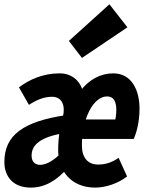

<svg xmlns="http://www.w3.org/2000/svg" viewBox="-39 -842 659 874"><path d="M101 12C165 12 219.5 -19.7 272.6 -81.1L237.8 -145C212.4 -116.4 174.1 -91.6 144.4 -91.6C120.2 -91.6 104.8 -106.1 104.8 -133.6C104.8 -183.6 146 -218.6 254.1 -236.4L263.4 -318.1C67.6 -289.8 -19.1 -226.9 -19.1 -104.9C-19.1 -37.7 21.2 12 101 12ZM313 -209.6H570.1C579.5 -232.3 596.1 -279.5 596.1 -347.4C596.1 -432.3 559.9 -508.1 476.3 -508.1C420.1 -508.1 365.3 -481 321.6 -421.3L340.5 -413.5C332.2 -469.2 291.7 -508.1 232.2 -508.1C158.4 -508.1 95.8 -481 47.4 -444.3L92.7 -364.6C127.6 -387.3 160.8 -401.4 197.6 -401.4C243.4 -401.4 259.3 -362.2 247.5 -311.2C236.7 -266.3 225.8 -226.3 225.8 -158.9C225.8 -66.1 283.2 12 394.6 12C440.8 12 499.4 -6.8 539.4 -38.9L501 -123.5C468.2 -101 439.9 -93 407.2 -93C360.5 -93 333.8 -124.7 333.8 -179.8C333.8 -302.8 386.1 -403.1 448.4 -403.1C478.5 -403.1 490.5 -379.4 490.5 -341.6C490.5 -322.9 487.5 -302.2 483 -280.5L504.5 -298.2H314.4L313 -209.6ZM334.1 -578.3 541 -717.7 459.1 -822.5 274.5 -655.7 334.1 -578.3Z"/></svg>

Font: Source Code Variable
Style: Italic
Weight: 400
Italic angle: -11°
Monospace: yes
Designer: Paul D. Hunt, Teo Tuominen
Foundry: Adobe Systems Incorporated
Version: Version 1.005;PS 1.0;hotconv 16.6.54;makeotf.lib2.5.65590